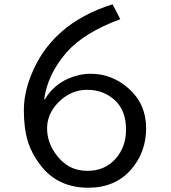

<svg xmlns="http://www.w3.org/2000/svg" viewBox="-20 -839 800 900"><path d="M190.9 -374Q230 -439.9 300.3 -470.7Q352.1 -493.2 405.8 -493.2Q504.9 -493.2 583 -424.3Q665 -351.6 665 -237.8Q665 -125.5 594.2 -43.9Q519.5 41 394 41Q249 41 168 -66.9Q128.4 -119.1 111.3 -173.8Q91.8 -236.8 91.8 -321.8Q91.8 -399.4 124 -481.9Q219.7 -729 507.8 -818.8L543.9 -749Q372.6 -686 291.5 -592.8Q203.1 -490.7 187 -374ZM388.2 -418Q309.6 -418 250.5 -356Q200.7 -303.2 200.7 -237.3Q200.7 -176.8 237.3 -122.6Q294.4 -38.1 389.6 -38.1Q472.2 -38.1 522.5 -95.7Q570.8 -150.9 570.8 -231.4Q570.8 -319.3 520.5 -367.2Q467.3 -418 388.2 -418Z"/></svg>

Font: BIZ UDPGothic
Style: Regular
Weight: 400
Designer: TypeBank Co., Ltd.
Foundry: Morisawa Inc.
Version: Version 1.051